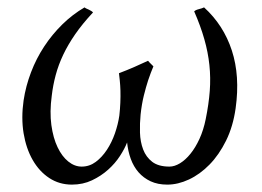

<svg xmlns="http://www.w3.org/2000/svg" viewBox="-20 -480 709 520"><path d="M618.2 -187Q611.3 -137.7 592.3 -99.1Q573.2 -60.5 547.4 -34.2Q521.5 -7.8 491.7 6.1Q461.9 20 433.1 20Q407.2 20 387.9 11Q368.7 2 355.2 -13.4Q341.8 -28.8 334.2 -49.6Q326.7 -70.3 324.2 -94.2Q317.9 -77.6 304.9 -57.6Q292 -37.6 272.9 -20.5Q253.9 -3.4 229.2 8.3Q204.6 20 174.8 20Q140.6 20 113.5 2.2Q86.4 -15.6 68.6 -46.6Q50.8 -77.6 43.9 -119.1Q37.1 -160.6 43.9 -208Q49.8 -247.1 64 -284.2Q78.1 -321.3 99.6 -354Q121.1 -386.7 148.7 -413.8Q176.3 -440.9 209 -460Q210.4 -458.5 213.6 -457Q216.8 -455.6 220.5 -453.9Q224.1 -452.1 227.3 -450.2Q230.5 -448.2 231.9 -446.3Q203.1 -415.5 183.6 -387.2Q164.1 -358.9 151.1 -331.5Q138.2 -304.2 130.9 -276.9Q123.5 -249.5 120.1 -220.2Q114.3 -176.8 119.1 -141.4Q124 -106 136 -81.1Q147.9 -56.2 165 -42.5Q182.1 -28.8 201.2 -28.8Q222.2 -28.8 239.3 -41.5Q256.3 -54.2 269.5 -74.2Q282.7 -94.2 291.3 -118.9Q299.8 -143.6 303.2 -167Q305.2 -184.6 305.9 -201.9Q306.6 -219.2 306.2 -234.6Q305.7 -250 304.4 -262.2Q303.2 -274.4 302.2 -281.7Q323.2 -289.6 344.2 -298.8Q365.2 -308.1 380.9 -315.4Q382.8 -313 385.3 -310.5L395.5 -300.3Q388.2 -283.2 381.3 -262.7Q375.5 -245.1 369.6 -221.4Q363.8 -197.8 360.8 -169.9Q358.4 -146 359.1 -120.8Q359.9 -95.7 367.7 -75.2Q375.5 -54.7 392.3 -41.7Q409.2 -28.8 439 -28.8Q452.6 -28.8 467.5 -37.8Q482.4 -46.9 495.8 -63.5Q509.3 -80.1 520.3 -104Q531.2 -127.9 537.1 -157.2Q545.4 -197.8 548.1 -233.6Q550.8 -269.5 547.1 -304Q543.5 -338.4 533.4 -373.8Q523.4 -409.2 505.9 -449.2Q509.8 -453.1 518.8 -455.3Q527.8 -457.5 532.7 -460Q585.4 -412.1 607.9 -343.3Q630.4 -274.4 618.2 -187Z"/></svg>

Font: Gentium Plus
Style: Italic
Weight: 400
Italic angle: -8°
Designer: J. Victor Gaultney, Annie Olsen, Iska Routamaa
Foundry: SIL International
Version: Version 1.510